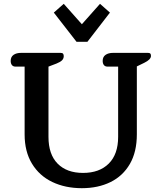

<svg xmlns="http://www.w3.org/2000/svg" viewBox="-20 -972 847 1006"><path d="M262 -906 314 -952 409 -845 504 -952 556 -906 438 -753H381ZM109 -268V-623H61Q49 -623 42.5 -631Q36 -639 36 -653Q36 -674 51 -684.5Q66 -695 91 -695H297Q307 -695 310.5 -690.5Q314 -686 314 -678Q314 -665 305 -656Q296 -647 276 -639L234 -623V-255Q234 -163 282 -114.5Q330 -66 415 -66Q501 -66 550 -115Q599 -164 599 -255V-623H543Q531 -623 524.5 -631Q518 -639 518 -653Q518 -674 533 -684.5Q548 -695 573 -695H755Q764 -695 767.5 -691.5Q771 -688 771 -679Q771 -660 736 -643L697 -624V-268Q697 -176 660.5 -113Q624 -50 559 -18Q494 14 409 14Q322 14 254 -18.5Q186 -51 147.5 -114.5Q109 -178 109 -268Z"/></svg>

Font: MaitreeSemiBold
Style: Regular
Weight: 600
Designer: CadsonDemak Team
Foundry: CadsonDemak
Version: Version 1.000